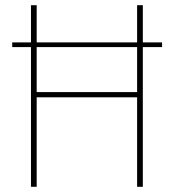

<svg xmlns="http://www.w3.org/2000/svg" viewBox="-20 -718 664 738"><path d="M507 -344H121V0H99V-537H27V-555H99V-698H121V-555H507V-698H529V-555H603V-537H529V0H507ZM507 -364V-537H121V-364Z"/></svg>

Font: IBM Plex Sans Cond Thin
Style: Regular
Weight: 100
Width: 3
Designer: Mike Abbink, Paul van der Laan, Pieter van Rosmalen
Foundry: Bold Monday
Version: Version 1.3